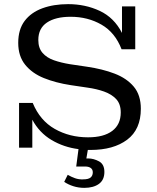

<svg xmlns="http://www.w3.org/2000/svg" viewBox="-20 -713 757 927"><path d="M72 0V-216H138Q173 -131 244.5 -90.5Q316 -50 405 -50Q481 -50 522 -81Q563 -112 563 -170Q563 -211 541 -234.5Q519 -258 482.5 -271Q446 -284 402 -290L321 -302Q249 -313 192 -336Q135 -359 101.5 -400.5Q68 -442 68 -506Q68 -571 99 -612Q130 -653 184.5 -673Q239 -693 309 -693Q392 -693 461.5 -660.5Q531 -628 569 -554V-682H633V-475H567Q536 -556 470 -594Q404 -632 321 -632Q248 -632 206.5 -604Q165 -576 165 -520Q165 -481 185.5 -457.5Q206 -434 240.5 -422Q275 -410 318 -403L399 -391Q475 -380 533.5 -357.5Q592 -335 626 -294.5Q660 -254 660 -188Q660 -88 594 -38.5Q528 11 417 11Q410 11 404 11L397 52H406Q432 52 458 66Q484 80 484 117Q484 156 457.5 175Q431 194 387 194Q359 194 334 186Q309 178 290 165L307 131Q324 141 342.5 147.5Q361 154 381 153Q407 153 417.5 144Q428 135 428 119Q428 105 418 98Q408 91 392 91H348L359 7Q288 -2 229 -37Q170 -72 136 -135V0Z"/></svg>

Font: Montagu Slab 16pt
Style: Regular
Weight: 400
Designer: Florian Karsten
Foundry: Florian Karsten
Version: Version 1.000; ttfautohint (v1.8.3)